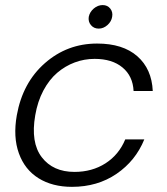

<svg xmlns="http://www.w3.org/2000/svg" viewBox="-20 -725 653 753"><path d="M45.9 -272.9Q68.8 -400.9 156.2 -477.5Q243.7 -554.2 360.8 -554.2Q461.9 -554.2 518.6 -504.4Q575.2 -454.6 579.1 -368.2H503.9Q501 -426.8 460.4 -460.4Q419.9 -494.1 351.1 -494.1Q310.5 -494.1 273.2 -480.2Q235.8 -466.3 204.3 -439.5Q172.9 -412.6 150.1 -369.9Q127.4 -327.1 118.2 -272.9Q99.6 -166 143.8 -108.4Q188 -50.8 272 -50.8Q341.3 -50.8 393.8 -84.5Q446.3 -118.2 471.2 -178.2H545.9Q511.7 -94.2 437 -43.2Q362.3 7.8 262.2 7.8Q185.5 7.8 131.3 -25.9Q77.1 -59.6 54 -123.8Q30.8 -188 45.9 -272.9ZM367.2 -612.8Q348.1 -612.8 336.7 -626.5Q325.2 -640.1 328.1 -659.2Q332 -678.2 347.9 -691.7Q363.8 -705.1 382.8 -705.1Q401.4 -705.1 412.4 -691.4Q423.3 -677.7 419.9 -659.2Q417 -640.6 401.4 -626.7Q385.7 -612.8 367.2 -612.8Z"/></svg>

Font: SVN-Poppins Light
Style: Italic
Weight: 300
Italic angle: -10°
Designer: Ninad Kale (Devanagari), Jonny Pinhorn (Latin)
Foundry: Indian Type Foundry
Version: Version 3.002 2017